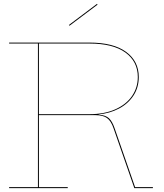

<svg xmlns="http://www.w3.org/2000/svg" viewBox="-20 -972 847 992"><path d="M770 -5V0H674L567 -308Q554 -347 533 -362Q512 -377 474 -377H181V-5H330V0H27V-5H176V-747H27V-752H442Q566 -752 631.5 -704Q697 -656 697 -574Q697 -520 669.5 -478Q642 -436 594.5 -411Q547 -386 489 -381V-380Q526 -377 543 -361Q560 -345 572 -310L678 -5ZM692 -574Q692 -654 628 -700.5Q564 -747 442 -747H181V-382H441Q520 -382 576.5 -407.5Q633 -433 662.5 -476.5Q692 -520 692 -574ZM484 -948 339 -839 336 -843 481 -952Z"/></svg>

Font: Hepta Slab Hairline
Style: Regular
Weight: 400
Designer: Michael LaGattuta
Foundry: Michael LaGattuta
Version: Version 1.100; ttfautohint (v1.8) -l 8 -r 50 -G 200 -x 14 -D